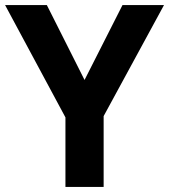

<svg xmlns="http://www.w3.org/2000/svg" viewBox="-20 -734 664 754"><path d="M312 -420 461 -714H624L387 -278V0H237V-273L0 -714H164Z"/></svg>

Font: Noto Sans Myanmar
Style: Regular
Weight: 400
Designer: Monotype Design Team
Foundry: Monotype Imaging Inc.
Version: Version 2.107